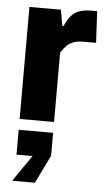

<svg xmlns="http://www.w3.org/2000/svg" viewBox="-58 -582 514 917"><g transform="rotate(5 199.5 -124.0)"><path d="M46 0V-537H197L210 -461H217Q235 -506 263.5 -525.5Q292 -545 337 -545H370L378 -394H316Q289 -394 270 -387Q251 -380 237.5 -366.5Q224 -353 211 -333V0ZM36 297 123 171H46V52H211V162L145 297Z"/></g></svg>

Font: Hubot Sans
Style: Bold
Weight: 700
Designer: Deni Anggara
Foundry: GitHub, Inc., Subsidiary of Microsoft Corporation
Version: Version 2.000